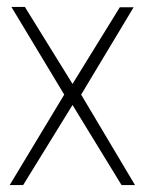

<svg xmlns="http://www.w3.org/2000/svg" viewBox="-20 -536 419 556"><path d="M8 0 166 -262 13 -516H52L190 -293L327 -515H367L215 -262L371 0H332L190 -232L47 0Z"/></svg>

Font: Stick No Bills ExtraLight
Style: Regular
Weight: 200
Designer: Kosala Senevirathne, Siva Puranthara, Lasantha Premarathna, Tharique Azeez
Foundry: mooniak
Version: Version 2.000